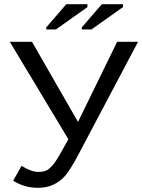

<svg xmlns="http://www.w3.org/2000/svg" viewBox="-20 -888 680 918"><path d="M162 10Q96 10 43 -24L83 -95Q130 -66 164 -66Q190 -66 206 -75Q224 -87 240 -108Q260 -136 307 -222L27 -688H133L353 -305L540 -688H640L358 -155Q319 -80 291 -47Q240 10 162 10ZM247 -747H201V-757L297 -868H398V-854ZM417 -747H371V-757L467 -868H568V-854Z"/></svg>

Font: Libra Sans
Style: Regular
Weight: 400
Foundry: Context Ltd
Version: Version 1.002